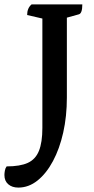

<svg xmlns="http://www.w3.org/2000/svg" viewBox="-88 -661 428 870"><path d="M-5 189Q-33 189 -50.5 174Q-68 159 -68 132Q-68 124 -66 112.5Q-64 101 -58 93Q3 93 38 77Q73 61 88.5 22.5Q104 -16 104 -81V-577L35 -593Q35 -624 55 -641H285Q285 -600 269 -596L215 -581V-219Q215 -134 198.5 -60.5Q182 13 152 69Q122 125 82 157Q42 189 -5 189Z"/></svg>

Font: Petrona SemiBold
Style: Regular
Weight: 600
Designer: Ringo R. Seeber
Foundry: Ringo R. Seeber
Version: Version 2.001; ttfautohint (v1.8.3)